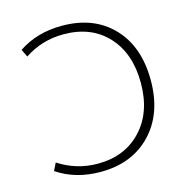

<svg xmlns="http://www.w3.org/2000/svg" viewBox="-110 -841 911 952"><g transform="rotate(-15 345.5 -365.0)"><path d="M288 -697Q177 -697 87 -637L68 -676Q163 -740 291 -740Q455 -740 551.5 -639Q648 -538 648 -365Q648 -194 550.5 -92Q453 10 291 10Q163 10 68 -54L87 -93Q179 -33 288 -33Q427 -33 512 -123.5Q597 -214 597 -365Q597 -517 513.5 -607Q430 -697 288 -697Z"/></g></svg>

Font: Mplus 1p Light
Style: Regular
Weight: 300
Version: Version 1.061